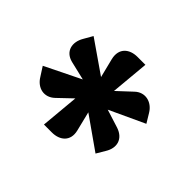

<svg xmlns="http://www.w3.org/2000/svg" viewBox="-91 -910 566 566"><g transform="rotate(45 192.0 -627.0)"><path d="M130 -634 18 -579 36 -551C54 -521 87 -515 111 -538L154 -579L143 -459H176C209 -459 234 -479 225 -516L210 -577L311 -506L327 -533C345 -562 338 -593 302 -605L245 -623L355 -674L338 -702C321 -731 287 -739 263 -716L219 -675L230 -795H197C164 -795 139 -775 148 -737L163 -677L62 -747L46 -719C29 -690 35 -657 71 -648Z"/></g></svg>

Font: Enriqueta
Style: Bold
Weight: 700
Designer: Viviana Monsalve, Gustavo Ibarra
Foundry: Viviana Monsalve, Gustavo Ibarra
Version: Version 1.002